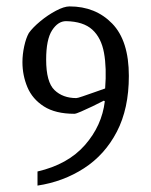

<svg xmlns="http://www.w3.org/2000/svg" viewBox="-20 -491 472 599"><path d="M197 -471Q278 -471 330 -417.5Q382 -364 382 -254Q382 -152 344.5 -80Q307 -8 242 34Q177 76 97 88V44Q192 22 245 -38.5Q298 -99 307 -175L304 -177Q289 -169 269 -159.5Q249 -150 233 -143Q217 -136 212 -136Q153 -136 117 -159Q81 -182 65.5 -219Q50 -256 50 -297Q50 -321 55.5 -346.5Q61 -372 70 -388Q82 -405 105.5 -424.5Q129 -444 154.5 -457.5Q180 -471 197 -471ZM186 -425Q161 -425 142.5 -396.5Q124 -368 124 -305Q124 -235 150 -210Q176 -185 218 -185Q222 -185 238 -190.5Q254 -196 274 -203Q294 -210 308 -215Q313 -279 304.5 -326Q296 -373 268 -398.5Q240 -424 186 -425Z"/></svg>

Font: Grenze Gotisch Light
Style: Regular
Weight: 300
Designer: Renata Polastri
Foundry: Omnibus-Type
Version: Version 1.001